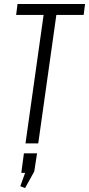

<svg xmlns="http://www.w3.org/2000/svg" viewBox="-20 -720 447 964"><path d="M407 -700 400 -645H231L268 -681L172 0H108L204 -681L228 -645H61L68 -700ZM166 50 152 141 106 224 82 215 124 98 148 148H87L100 50Z"/></svg>

Font: Pathway Extreme Condensed ExtraLight
Style: Italic
Weight: 250
Width: 3
Italic angle: -8°
Version: Version 1.001;gftools[0.9.26]